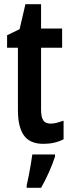

<svg xmlns="http://www.w3.org/2000/svg" viewBox="-20 -680 343 921"><path d="M223 -87Q237 -87 252 -91Q267 -95 285 -101V-12Q243 10 188 10Q124 10 95 -30Q66 -70 66 -151V-451H14V-511L74 -540L102 -660H177V-543H278V-451H177V-153Q177 -120 187 -103.5Q197 -87 223 -87ZM244 71Q232 108 214 148Q196 188 177 221H108V209Q112 191 117.5 164.5Q123 138 127.5 110Q132 82 135 61H244Z"/></svg>

Font: Noto Sans Malayalam ExtraCondensed SemiBold
Style: Regular
Weight: 600
Width: 2
Designer: Jelle Bosma - Monotype Design Team
Foundry: Monotype Imaging Inc.
Version: Version 2.104; ttfautohint (v1.8.4.7-5d5b)